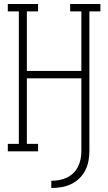

<svg xmlns="http://www.w3.org/2000/svg" viewBox="-20 -755 540 958"><path d="M236 183V147Q256 147 275.5 143.5Q295 140 313 131.5Q331 123 345.5 109Q360 95 369 77Q378 59 382 39.5Q386 20 386 0V-364H114V-37H170V0H19V-37H74V-698H19V-735H170V-698H114V-401H386V-698H330V-735H481V-698H426V0Q426 25 421 50Q416 75 404.5 97Q393 119 374.5 136.5Q356 154 333 164.5Q310 175 285.5 179Q261 183 236 183Z"/></svg>

Font: Iosevka Slab Extralight
Style: Regular
Weight: 200
Monospace: yes
Designer: Belleve Invis
Foundry: Belleve Invis
Version: Version 11.1.1; ttfautohint (v1.8.3)